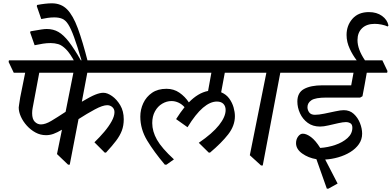

<svg xmlns="http://www.w3.org/2000/svg" viewBox="-20 -984 2365 1159"><path d="M620 -63H612L550 -125Q582 -156 609.5 -188.5Q637 -221 654 -252Q671 -283 671 -307Q671 -326 658 -337.5Q645 -349 627 -349Q600 -349 552.5 -323.5Q505 -298 454 -265L401 10H391L324 -54L354 -201Q325 -184 303 -176Q281 -168 258 -168Q224 -168 194.5 -184Q165 -200 142 -225.5Q119 -251 106 -280Q93 -309 93 -335Q93 -336 95.5 -354Q98 -372 102 -396Q108 -425 116 -465.5Q124 -506 132 -545H63L32 -610L34 -620H828L859 -555L857 -545H507L474 -370Q528 -402 556 -413Q584 -424 604 -424Q628 -424 656.5 -404Q685 -384 706 -348.5Q727 -313 727 -264Q727 -226 715.5 -195.5Q704 -165 680.5 -134Q657 -103 620 -63ZM376 -309 423 -545H217L177 -332Q174 -316 174 -301Q174 -265 190 -249Q206 -233 227 -233Q254 -233 290 -254.5Q326 -276 376 -309Z M511 -608H432Q403 -662 378.5 -686.5Q354 -711 332 -717.5Q310 -724 286 -724Q262 -724 240 -720.5Q218 -717 189 -711L162 -788L164 -795Q210 -803 229.5 -806Q249 -809 262 -809Q302 -809 333 -791Q364 -773 396 -731.5Q428 -690 468 -620H472Q446 -708 427 -760Q408 -812 391.5 -837.5Q375 -863 355 -871Q335 -879 308 -879Q287 -879 267.5 -876Q248 -873 229 -869L202 -947L204 -954Q230 -959 252.5 -961.5Q275 -964 293 -964Q349 -964 385 -927.5Q421 -891 450 -812.5Q479 -734 511 -608Z M985 10H975Q910 -67 868.5 -135.5Q827 -204 827 -280Q827 -323 845 -361.5Q863 -400 898 -424Q933 -448 985 -448Q1029 -448 1063 -424.5Q1097 -401 1120 -366Q1147 -394 1176 -411.5Q1205 -429 1236 -435L1256 -545H835L804 -610L806 -620H1493L1524 -555L1522 -545H1337L1315 -427Q1346 -414 1364 -389Q1382 -364 1390 -335.5Q1398 -307 1398 -283Q1398 -225 1357.5 -173Q1317 -121 1248 -63H1240L1180 -122Q1262 -178 1302 -228.5Q1342 -279 1342 -320Q1342 -343 1328.5 -357Q1315 -371 1289 -371Q1249 -371 1205 -333.5Q1161 -296 1112 -216L1043 -265Q1069 -306 1094 -337Q1078 -355 1057.5 -364.5Q1037 -374 1015 -374Q986 -374 959 -358Q932 -342 915.5 -312Q899 -282 899 -241Q899 -191 927.5 -140.5Q956 -90 1030 -22Z M1789 -545H1672L1566 15H1556L1488 -47L1588 -545H1500L1469 -610L1471 -620H1760L1791 -555Z M1962 155H1953L1890 -23Q1841 -31 1804 -57.5Q1767 -84 1767 -120Q1767 -143 1779.5 -160Q1792 -177 1808 -177Q1830 -177 1857.5 -156.5Q1885 -136 1913 -91Q1959 -94 2003.5 -109Q2048 -124 2077.5 -150.5Q2107 -177 2107 -213Q2107 -233 2095 -240Q2083 -247 2068 -247Q2051 -247 2022 -240.5Q1993 -234 1963 -227Q1933 -220 1912 -220Q1868 -220 1837.5 -242.5Q1807 -265 1791 -300Q1775 -335 1775 -371Q1775 -425 1815.5 -447Q1856 -469 1926 -469H2100L2114 -545H1767L1736 -610L1738 -620H2133Q2108 -653 2092 -688Q2072 -730 2072 -773Q2072 -830 2107.5 -870.5Q2143 -911 2207 -911Q2254 -911 2286 -888Q2318 -865 2325 -830L2320 -824Q2306 -831 2284 -835.5Q2262 -840 2242 -840Q2193 -840 2165.5 -813.5Q2138 -787 2138 -742Q2138 -686 2183 -620H2288L2319 -555L2317 -545H2194Q2188 -509 2181 -471.5Q2174 -434 2168 -403L2154 -395H1950Q1884 -395 1860 -379Q1836 -363 1836 -337Q1836 -320 1846.5 -305.5Q1857 -291 1881 -291Q1904 -291 1938 -298Q1972 -305 2004.5 -312Q2037 -319 2055 -319Q2091 -319 2115.5 -296.5Q2140 -274 2153 -241Q2166 -208 2166 -177Q2166 -142 2146.5 -114Q2127 -86 2094.5 -66Q2062 -46 2022 -34.5Q1982 -23 1943 -21L2018 124Z"/></svg>

Font: Tiro Devanagari Marathi
Style: Italic
Weight: 400
Italic angle: -11°
Designer: Devanagari: John Hudson & Fiona Ross, assisted by Paul Hanslow. Latin: John Hudson with Paul Hanslow, assisted by Kaja S
Foundry: Tiro Typeworks Ltd.
Version: Version 1.52